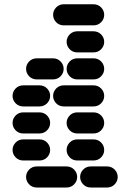

<svg xmlns="http://www.w3.org/2000/svg" viewBox="-20 -881 564 888"><path d="M150.4 -13.7H287.1Q308.6 -13.7 322.8 -28.3Q336.9 -43 336.9 -62.5Q336.9 -82 322.8 -96.7Q308.6 -111.3 287.1 -111.3H150.4Q128.9 -111.3 114.7 -96.7Q100.6 -82 100.6 -62.5Q100.6 -43 114.7 -28.3Q128.9 -13.7 150.4 -13.7ZM400.4 -13.7H474.6Q496.1 -13.7 510.3 -28.3Q524.4 -43 524.4 -62.5Q524.4 -82 510.3 -96.7Q496.1 -111.3 474.6 -111.3H400.4Q378.9 -111.3 364.7 -96.7Q350.6 -82 350.6 -62.5Q350.6 -43 364.7 -28.3Q378.9 -13.7 400.4 -13.7ZM87.9 -138.7H162.1Q183.6 -138.7 197.8 -153.3Q211.9 -168 211.9 -187.5Q211.9 -207 197.8 -221.7Q183.6 -236.3 162.1 -236.3H87.9Q66.4 -236.3 52.2 -221.7Q38.1 -207 38.1 -187.5Q38.1 -168 52.2 -153.3Q66.4 -138.7 87.9 -138.7ZM337.9 -138.7H412.1Q433.6 -138.7 447.8 -153.3Q461.9 -168 461.9 -187.5Q461.9 -207 447.8 -221.7Q433.6 -236.3 412.1 -236.3H337.9Q316.4 -236.3 302.2 -221.7Q288.1 -207 288.1 -187.5Q288.1 -168 302.2 -153.3Q316.4 -138.7 337.9 -138.7ZM87.9 -263.7H162.1Q183.6 -263.7 197.8 -278.3Q211.9 -293 211.9 -312.5Q211.9 -332 197.8 -346.7Q183.6 -361.3 162.1 -361.3H87.9Q66.4 -361.3 52.2 -346.7Q38.1 -332 38.1 -312.5Q38.1 -293 52.2 -278.3Q66.4 -263.7 87.9 -263.7ZM337.9 -263.7H412.1Q433.6 -263.7 447.8 -278.3Q461.9 -293 461.9 -312.5Q461.9 -332 447.8 -346.7Q433.6 -361.3 412.1 -361.3H337.9Q316.4 -361.3 302.2 -346.7Q288.1 -332 288.1 -312.5Q288.1 -293 302.2 -278.3Q316.4 -263.7 337.9 -263.7ZM87.9 -388.7H162.1Q183.6 -388.7 197.8 -403.3Q211.9 -418 211.9 -437.5Q211.9 -457 197.8 -471.7Q183.6 -486.3 162.1 -486.3H87.9Q66.4 -486.3 52.2 -471.7Q38.1 -457 38.1 -437.5Q38.1 -418 52.2 -403.3Q66.4 -388.7 87.9 -388.7ZM275.4 -388.7H412.1Q433.6 -388.7 447.8 -403.3Q461.9 -418 461.9 -437.5Q461.9 -457 447.8 -471.7Q433.6 -486.3 412.1 -486.3H275.4Q253.9 -486.3 239.7 -471.7Q225.6 -457 225.6 -437.5Q225.6 -418 239.7 -403.3Q253.9 -388.7 275.4 -388.7ZM150.4 -513.7H224.6Q246.1 -513.7 260.3 -528.3Q274.4 -543 274.4 -562.5Q274.4 -582 260.3 -596.7Q246.1 -611.3 224.6 -611.3H150.4Q128.9 -611.3 114.7 -596.7Q100.6 -582 100.6 -562.5Q100.6 -543 114.7 -528.3Q128.9 -513.7 150.4 -513.7ZM337.9 -513.7H412.1Q433.6 -513.7 447.8 -528.3Q461.9 -543 461.9 -562.5Q461.9 -582 447.8 -596.7Q433.6 -611.3 412.1 -611.3H337.9Q316.4 -611.3 302.2 -596.7Q288.1 -582 288.1 -562.5Q288.1 -543 302.2 -528.3Q316.4 -513.7 337.9 -513.7ZM337.9 -638.7H412.1Q433.6 -638.7 447.8 -653.3Q461.9 -668 461.9 -687.5Q461.9 -707 447.8 -721.7Q433.6 -736.3 412.1 -736.3H337.9Q316.4 -736.3 302.2 -721.7Q288.1 -707 288.1 -687.5Q288.1 -668 302.2 -653.3Q316.4 -638.7 337.9 -638.7ZM275.4 -763.7H412.1Q433.6 -763.7 447.8 -778.3Q461.9 -793 461.9 -812.5Q461.9 -832 447.8 -846.7Q433.6 -861.3 412.1 -861.3H275.4Q253.9 -861.3 239.7 -846.7Q225.6 -832 225.6 -812.5Q225.6 -793 239.7 -778.3Q253.9 -763.7 275.4 -763.7Z"/></svg>

Font: Workbench
Style: Regular
Weight: 400
Designer: Jens Kutilek
Foundry: Jens Kutilek
Version: Version 2.001